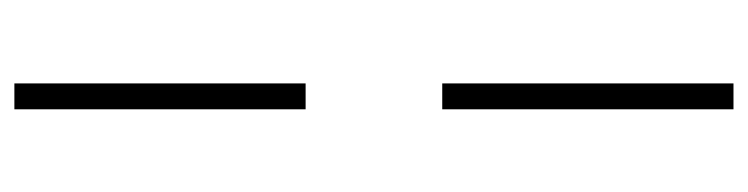

<svg xmlns="http://www.w3.org/2000/svg" viewBox="-406 -402 1040 267"><g transform="rotate(-90 113.5 -268.0)"><path d="M131.5 -362.5H95.5V-767.5H131.5ZM95.5 232.5V-172.5H131.5V232.5Z"/></g></svg>

Font: Newsreader 72pt
Style: Regular
Weight: 400
Designer: Hugues Gentile
Foundry: Production Type
Version: Version 1.003; ttfautohint (v1.8.3)